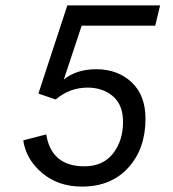

<svg xmlns="http://www.w3.org/2000/svg" viewBox="-20 -680 640 710"><path d="M283 10Q195 10 135.5 -40.5Q76 -91 66 -161L151 -183Q170 -65 292 -65Q361 -65 398 -112.5Q435 -160 435 -229Q435 -293 396.5 -325Q358 -357 301 -356Q236 -355 186 -312L122 -334L229 -660H572L554 -585H282L216 -386Q263 -424 336 -424Q415 -424 466.5 -376Q518 -328 518 -241Q518 -130 454.5 -60Q391 10 283 10Z"/></svg>

Font: Elaine Sans
Style: Italic
Weight: 400
Italic angle: -13°
Designer: Wei Huang
Foundry: Wei Huang
Version: Version 2.001;December 24, 2019;FontCreator 12.0.0.2547 64-b